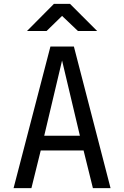

<svg xmlns="http://www.w3.org/2000/svg" viewBox="-20 -970 640 990"><path d="M50 0 240 -730H361L550 0H459L411 -194H190L142 0ZM208 -270H392L300 -658ZM119 -810 258 -950H341L481 -810H382L300 -888L220 -810Z"/></svg>

Font: Tiny
Style: Regular
Weight: 400
Designer: Philipp Nurullin, Konstantin Bulenkov
Foundry: JetBrains
Version: Version 2.251; ttfautohint (v1.8.4.7-5d5b)